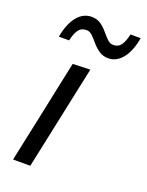

<svg xmlns="http://www.w3.org/2000/svg" viewBox="-138 -794 663 864"><g transform="rotate(20 194.0 -362.0)"><path d="M35 0Q46.5 -55 57.5 -106Q68.5 -157 81.5 -219L92 -268.5Q106 -336 117.2 -388.8Q128.5 -441.5 140 -496L223.5 -499Q211.5 -442.5 200.2 -390Q189 -337.5 174.5 -268.5L164 -219Q151 -157 140 -106Q129 -55 117.5 0ZM281.5 -574.5Q255 -574.5 236.2 -587.5Q217.5 -600.5 203.2 -617.5Q189 -634.5 175.8 -647.5Q162.5 -660.5 147 -660.5Q122 -660.5 109 -642.2Q96 -624 88.5 -590H39.5Q51.5 -655 80 -689.8Q108.5 -724.5 148.5 -724.5Q175 -724.5 193.2 -711.5Q211.5 -698.5 225.5 -681.5Q239.5 -664.5 252.8 -651.5Q266 -638.5 282 -638.5Q306 -638.5 319 -657Q332 -675.5 339 -709.5H388Q376.5 -644 348 -609.2Q319.5 -574.5 281.5 -574.5Z"/></g></svg>

Font: Commissioner
Style: Italic
Weight: 400
Italic angle: -12°
Designer: Kostas Bartsokas
Foundry: Kostas Bartsokas
Version: Version 1.000; ttfautohint (v1.8.3)